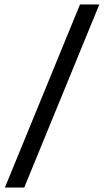

<svg xmlns="http://www.w3.org/2000/svg" viewBox="-20 -724 469 864"><path d="M2 120H89L427 -704H340Z"/></svg>

Font: Mluvka
Style: Regular
Weight: 400
Designer: Modified by Jiří Krblich, Original typeface by Gumpita Rahayu
Foundry: Gumpita Rahayu & Jiří Krblich
Version: Version 2.000;Glyphs 3.1.1 (3134)